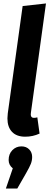

<svg xmlns="http://www.w3.org/2000/svg" viewBox="-20 -776 286 1111"><path d="M159 -125Q158 -121 158 -114Q158 -94 176 -94Q186 -94 196 -97L209 -3Q170 15 126 15Q76 15 49.5 -13Q23 -41 23 -91Q23 -100 25 -120L111 -741L246 -756ZM166 132Q166 153 158.5 172Q151 191 131 226L80 315H14L54 198Q30 179 30 150Q30 115 51.5 93Q73 71 104 71Q132 71 149 88.5Q166 106 166 132Z"/></svg>

Font: Fira Sans Extra Condensed SemiBold
Style: Italic
Weight: 600
Width: 3
Italic angle: -8°
Designer: Carrois Corporate & Edenspiekermann AG
Foundry: Carrois Corporate GbR & Edenspiekermann AG
Version: Version 4.203